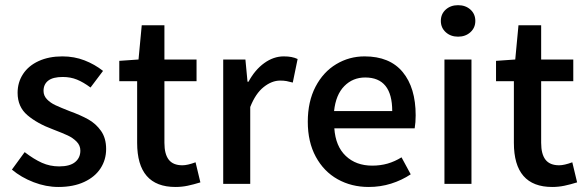

<svg xmlns="http://www.w3.org/2000/svg" viewBox="-20 -724 2307 756"><path d="M296.4 -130.9Q296.4 -151.4 281.7 -166.3Q267.1 -181.2 246.6 -190.7Q226.1 -200.2 189 -214.4Q127 -237.3 88.1 -270.3Q49.3 -303.2 49.3 -358.4Q49.3 -399.9 70.8 -432.6Q92.3 -465.3 132.3 -483.6Q172.4 -502 225.6 -502Q272.5 -502 312.7 -486.3Q353 -470.7 385.7 -444.8L336.4 -379.4Q308.1 -400.4 283 -410.6Q257.8 -420.9 227.1 -420.9Q188.5 -420.9 169.9 -406.5Q151.4 -392.1 151.4 -366.2Q151.4 -347.2 165 -333Q178.7 -318.8 198.7 -309.6Q218.8 -300.3 254.9 -286.1Q297.9 -270.5 327.6 -253.9Q357.4 -237.3 377.7 -208.7Q397.9 -180.2 397.9 -137.2Q397.9 -95.2 376 -61.3Q354 -27.3 311.5 -7.6Q269 12.2 210 12.2Q161.1 12.2 112.3 -6.6Q63.5 -25.4 26.9 -56.2L77.1 -125Q113.3 -97.2 145 -83Q176.8 -68.8 212.9 -68.8Q254.9 -68.8 275.6 -85.7Q296.4 -102.5 296.4 -130.9Z M525.4 -489.7 538.1 -624.5H627.4V-489.7H753.9V-404.3H627.4V-161.6Q627.4 -117.2 644.5 -95.2Q661.6 -73.2 698.2 -73.2Q718.3 -73.2 750 -85L769 -5.9Q742.2 2.4 719 7.3Q695.8 12.2 670.9 12.2Q520 12.2 520 -161.6V-404.3H449.7V-484.4Z M958.5 -402.3Q983.9 -449.2 1020.5 -475.6Q1057.1 -502 1097.2 -502Q1114.7 -502 1127.4 -499.5Q1140.1 -497.1 1151.9 -491.7L1132.8 -398.9Q1118.7 -402.8 1107.9 -404.8Q1097.2 -406.7 1083 -406.7Q1050.3 -406.7 1018.3 -381.3Q986.3 -356 965.3 -302.7V0H858.9V-489.7H946.3L954.6 -402.3Z M1612.8 -218.8H1296.4Q1301.3 -147.9 1341.6 -109.9Q1381.8 -71.8 1445.8 -71.8Q1477.5 -71.8 1505.9 -79.8Q1534.2 -87.9 1561 -104.5L1597.2 -37.6Q1562 -14.2 1520 -1Q1478 12.2 1431.6 12.2Q1363.8 12.2 1309.3 -18.3Q1254.9 -48.8 1223.4 -106.9Q1191.9 -165 1191.9 -244.6Q1191.9 -324.2 1222.4 -382.6Q1252.9 -440.9 1304 -471.4Q1355 -502 1415.5 -502Q1514.6 -502 1565.7 -440.2Q1616.7 -378.4 1616.7 -270Q1616.7 -242.2 1612.8 -218.8ZM1295.4 -286.6H1524.4Q1524.4 -418.9 1418 -418.9Q1369.1 -418.9 1335.7 -385Q1302.2 -351.1 1295.4 -286.6Z M1851.6 -641.6Q1851.6 -614.7 1832.3 -597.2Q1813 -579.6 1783.7 -579.6Q1754.4 -579.6 1735.1 -597.2Q1715.8 -614.7 1715.8 -641.6Q1715.8 -668.9 1735.1 -686.3Q1754.4 -703.6 1783.7 -703.6Q1813 -703.6 1832.3 -686.3Q1851.6 -668.9 1851.6 -641.6ZM1730 0V-489.7H1836.4V0Z M2008.8 -489.7 2021.5 -624.5H2110.8V-489.7H2237.3V-404.3H2110.8V-161.6Q2110.8 -117.2 2127.9 -95.2Q2145 -73.2 2181.6 -73.2Q2201.7 -73.2 2233.4 -85L2252.4 -5.9Q2225.6 2.4 2202.4 7.3Q2179.2 12.2 2154.3 12.2Q2003.4 12.2 2003.4 -161.6V-404.3H1933.1V-484.4Z"/></svg>

Font: Varta
Style: Bold
Weight: 700
Designer: Joana Correia, Viktoriya Grabowska, Eben Sorkin
Foundry: Sorkin Type
Version: Version 1.002; ttfautohint (v1.3) -l 8 -r 24 -G 200 -x 12 -H